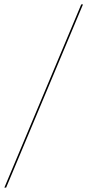

<svg xmlns="http://www.w3.org/2000/svg" viewBox="-63 -770 400 879"><path d="M-43 89H-35L317 -750H309Z"/></svg>

Font: Moniqa Ita Display
Style: Italic
Weight: 400
Italic angle: -10°
Designer: Rajesh Rajput
Foundry: Rajesh Rajput
Version: Version 1.000